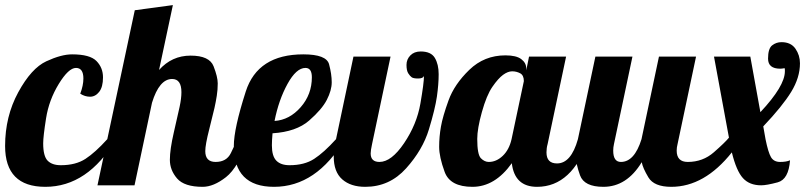

<svg xmlns="http://www.w3.org/2000/svg" viewBox="-33 -720 3128 746"><path d="M-13.2 -152.8Q-13.2 -267.6 37.8 -361.3Q88.9 -455.1 147 -481.9Q205.1 -508.8 247.1 -508.8Q316.4 -508.8 341.8 -482.9Q367.2 -457 367.2 -419.4Q367.2 -381.8 352.3 -363Q337.4 -344.2 316.9 -344.2Q296.9 -344.2 278.8 -356Q291 -388.2 291 -415Q291 -456.1 262.2 -456.1Q233.4 -456.1 195.3 -393.8Q157.2 -331.5 146 -260.5Q134.8 -189.5 134.8 -163.1Q134.8 -113.3 152.1 -95.7Q169.4 -78.1 203.1 -78.1Q261.2 -78.1 299.1 -102.8Q336.9 -127.4 383.8 -179.2H418Q307.6 5.9 143.1 5.9Q-13.2 5.9 -13.2 -152.8Z M764.6 -132.8Q764.6 -90.8 804.7 -90.8Q847.2 -90.8 864 -125.2Q880.9 -159.7 888.7 -179.2H930.7Q893.1 -69.3 845 -31.7Q796.9 5.9 754.4 5.9Q683.1 5.9 655 -26.6Q627 -59.1 627 -99.1Q627 -139.2 642.3 -205.3Q657.7 -271.5 664.8 -304.7Q671.9 -337.9 671.9 -361.8Q671.9 -413.1 635.7 -413.1Q585.9 -413.1 557.6 -320.8L489.7 0H345.7L490.7 -680.2L638.7 -700.2L585 -448.2Q634.8 -503.9 707.5 -503.9Q780.8 -503.9 796.9 -462.4Q813 -420.9 813 -396Q813 -371.1 809.3 -347.9Q805.7 -324.7 800.3 -300.5Q794.9 -276.4 779.8 -217Q764.6 -157.7 764.6 -132.8Z M1178.7 -419.9Q1178.7 -456.1 1153.8 -456.1Q1118.2 -456.1 1084 -393.8Q1049.8 -331.5 1033.7 -250Q1091.8 -253.9 1135.3 -303.5Q1178.7 -353 1178.7 -419.9ZM875.5 -152.8Q875.5 -220.2 921.9 -364.5Q968.3 -508.8 1145.5 -508.8Q1235.4 -508.8 1245.6 -470.2Q1255.9 -431.6 1255.9 -400.4Q1255.9 -369.1 1236.8 -332Q1217.8 -294.9 1168 -251.5Q1118.2 -208 1025.9 -202.1Q1023.4 -173.8 1023.4 -155.3Q1023.4 -113.3 1040.8 -95.7Q1058.1 -78.1 1091.8 -78.1Q1149.9 -78.1 1187.7 -102.8Q1225.6 -127.4 1272.5 -179.2H1306.6Q1196.3 5.9 1031.7 5.9Q875.5 5.9 875.5 -152.8Z M1407.2 -124Q1407.2 -90.8 1441.4 -90.8Q1487.8 -90.8 1537.1 -163.8Q1586.4 -236.8 1600.3 -317.1Q1614.3 -397.5 1614.3 -424.8Q1610.4 -415 1591.8 -415Q1573.2 -415 1566.7 -419.7Q1560.1 -424.3 1553.2 -435.1Q1546.4 -445.8 1546.4 -467.8Q1546.4 -489.3 1561.3 -504.6Q1576.2 -520 1601.6 -520Q1641.6 -520 1656.5 -495.1Q1671.4 -470.2 1671.4 -431.6Q1671.4 -393.1 1664.6 -345Q1657.7 -296.9 1633.5 -217.3Q1609.4 -137.7 1544.9 -65.9Q1480.5 5.9 1386.2 5.9Q1329.6 5.9 1296.6 -23.2Q1263.7 -52.2 1263.7 -111.8Q1263.7 -136.7 1268.6 -160.2L1340.3 -500H1484.4L1412.6 -160.2Q1407.2 -135.3 1407.2 -124Z M1821.3 -180.2Q1821.3 -119.6 1835.4 -105.2Q1849.6 -90.8 1866.2 -90.8Q1895.5 -90.8 1920.4 -114.5Q1945.3 -138.2 1954.6 -179.2L2002.4 -404.8Q2002.4 -427.7 1988 -435.3Q1973.6 -442.9 1957 -442.9Q1940.4 -442.9 1921.6 -429.2Q1902.8 -415.5 1880.1 -382.6Q1857.4 -349.6 1839.4 -284.9Q1821.3 -220.2 1821.3 -180.2ZM1930.7 -504.9Q1973.1 -504.9 1992.4 -490.2Q2011.7 -475.6 2011.7 -454.1V-446.8L2022.5 -500H2166.5L2094.7 -160.2Q2090.3 -145 2090.3 -127.9Q2090.3 -85 2131.3 -85Q2186 -85 2212.4 -179.2H2254.4Q2189.9 5.9 2053.7 5.9Q1966.3 5.9 1955.6 -85.9Q1890.1 5.9 1802.7 5.9Q1715.8 5.9 1694.6 -52.2Q1673.3 -110.4 1673.3 -149.4Q1673.3 -188.5 1680.2 -227.8Q1687 -267.1 1709.7 -329.8Q1732.4 -392.6 1790.5 -448.7Q1848.6 -504.9 1930.7 -504.9Z M2998.5 -453.1Q2951.2 -453.1 2951.2 -492.2Q2951.2 -531.2 2967 -543.7Q2982.9 -556.2 3003.4 -556.2Q3040 -556.2 3057.6 -530.8Q3075.2 -505.4 3075.2 -474.1Q3075.2 -418.5 3041 -362.8Q3006.8 -307.1 2932.6 -229L2941.4 -179.2Q2951.7 -127.9 2962.6 -109.4Q2973.6 -90.8 2998 -90.8Q3022.5 -90.8 3036.6 -97.2Q3031.2 -22.9 2988.5 -11.5Q2945.8 0 2924.3 0Q2878.9 0 2853.5 -28.1Q2828.1 -56.2 2810.5 -127.9Q2704.1 5.9 2575.2 5.9Q2508.3 5.9 2486.3 -30.8Q2464.4 -67.4 2460.4 -89.8Q2402.3 5.9 2311.5 5.9Q2236.8 5.9 2220.7 -38.8Q2204.6 -83.5 2204.6 -112.3Q2204.6 -141.1 2212.4 -179.2L2280.3 -500H2424.3L2352.5 -160.2Q2349.6 -147.5 2349.6 -134.8Q2349.6 -90.8 2379.4 -90.8Q2432.1 -90.8 2459.5 -179.2L2527.3 -500H2671.4L2599.6 -160.2Q2596.2 -147 2596.2 -134.8Q2596.2 -90.8 2639.2 -90.8Q2697.8 -90.8 2740.7 -128.4Q2783.7 -166 2799.3 -185.1L2741.2 -500H2882.3L2921.4 -284.2Q3016.6 -385.7 3016.6 -442.9V-447.8Q3016.6 -452.6 3015.6 -455.1Q3004.9 -453.1 2998.5 -453.1Z"/></svg>

Font: Lobster-Regular
Style: Regular
Weight: 400
Designer: Pablo Impallari
Foundry: Pablo Impallari
Version: Version 1.007; ttfautohint (v1.1) -l 8 -r 50 -G 50 -x 14 -D 